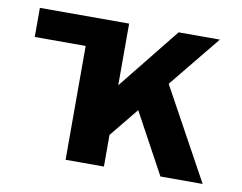

<svg xmlns="http://www.w3.org/2000/svg" viewBox="-62 -593 852 676"><g transform="rotate(10 364.0 -255.5)"><path d="M211 0V-407H29V-511H348V-290.5L525 -511H672.5L522 -326.5L701 0H550L432.5 -216.5L348 -113V0Z"/></g></svg>

Font: Overpass ExtraBold
Style: Regular
Weight: 800
Designer: Delve Withrington, Dave Bailey, Thomas Jockin
Foundry: Delve Fonts LLC
Version: Version 4.000; ttfautohint (v1.8.3)